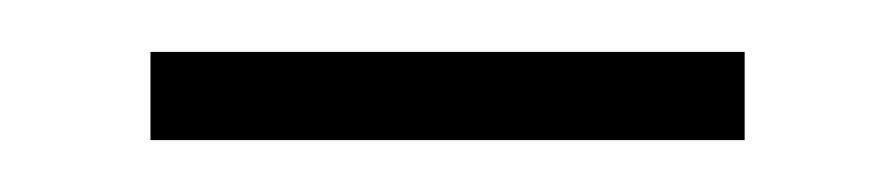

<svg xmlns="http://www.w3.org/2000/svg" viewBox="-20 -289 345 74"><path d="M38 -235H267V-269H38Z"/></svg>

Font: Noto Sans Telugu ExtraCondensed ExtraLight
Style: Regular
Weight: 200
Width: 2
Designer: Jelle Bosma - Monotype Design Team
Foundry: Monotype Imaging Inc.
Version: Version 2.005